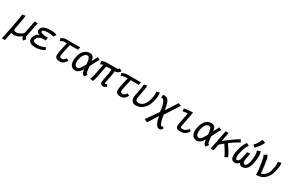

<svg xmlns="http://www.w3.org/2000/svg" viewBox="189 -2395 6374 4247"><g transform="rotate(30 3376.0 -271.5)"><path d="M441.4 4.9 492.7 -52.2C477.5 -66.4 460 -86.9 460 -109.9C460 -111.8 460 -114.3 460.4 -116.7L533.7 -488.8H456.5L393.6 -168C366.7 -125 329.6 -110.4 304.2 -96.7C276.4 -81.5 255.9 -77.6 222.7 -76.2C202.6 -76.2 178.7 -80.1 172.9 -85C164.1 -92.8 155.8 -105 155.8 -120.6V-122.1C188.5 -295.4 219.2 -444.3 219.2 -494.1V-498.5L138.7 -485.4C139.2 -482.9 139.2 -480.5 139.2 -477.1C139.2 -421.4 98.6 -228 76.2 -104.5L15.1 195.3H91.8L133.3 -10.7C157.7 -1 188 -1 211.4 -1H215.8C289.6 -2.4 343.3 -35.2 392.6 -77.1C395 -35.2 417.5 -15.1 441.4 4.9Z M983.4 -64 953.1 -123C923.8 -100.6 854.5 -73.2 772.5 -73.2C692.4 -73.2 652.8 -95.7 652.8 -133.8C652.8 -137.7 652.8 -141.6 653.8 -146C660.2 -178.7 680.2 -213.4 738.3 -233.4C776.9 -247.1 807.6 -249 838.4 -249C851.1 -249 863.8 -248.5 876.5 -248.5L890.6 -322.8H881.8H879.4C827.1 -322.8 698.7 -326.7 698.7 -376.5C698.7 -378.4 698.7 -380.4 699.2 -382.3C705.1 -413.1 751.5 -425.3 851.1 -425.3C922.4 -425.3 966.8 -412.6 977.1 -405.3L1022.9 -468.8C1015.1 -474.6 984.9 -500 871.6 -500H864.7C713.4 -500 637.2 -456.5 623.5 -385.3C622.1 -377.9 621.6 -370.6 621.6 -363.3C621.6 -323.7 644.5 -289.6 710.4 -285.2C632.8 -267.6 589.8 -210.4 577.6 -147C575.7 -136.2 573.7 -124.5 573.7 -112.3C573.7 -88.4 580.1 -63.5 601.1 -43.9C632.3 -15.1 668.5 2 757.3 2C866.2 2 943.8 -38.1 983.4 -64Z M1405.3 -498 1259.3 -497.6C1212.4 -497.6 1162.1 -477.1 1133.3 -455.6L1154.8 -394C1182.1 -409.7 1213.9 -426.3 1248 -426.8C1248 -426.8 1303.7 -427.2 1313.5 -427.7C1292 -333.5 1279.3 -265.6 1267.6 -214.8L1263.2 -193.8C1255.9 -156.7 1252 -126 1252 -100.6C1252 -28.3 1285.2 1.5 1379.9 1.5C1476.1 1.5 1521 -84 1536.1 -111.3L1477.5 -139.6C1456.5 -102.5 1428.2 -74.2 1394 -74.2C1347.2 -74.2 1331.1 -85.9 1331.1 -121.6C1331.1 -139.6 1335 -163.6 1341.3 -195.3L1345.2 -214.8C1356.4 -263.7 1368.2 -327.6 1392.1 -427.2H1451.2L1599.6 -426.3L1613.3 -498H1604.5H1532.7H1464.8Z M1714.8 -257.3C1737.3 -374 1803.7 -422.4 1841.8 -422.4C1898.9 -422.4 1911.1 -363.8 1923.3 -241.2C1873.5 -145.5 1828.1 -73.2 1786.6 -73.2H1780.3C1772.9 -73.2 1707 -75.7 1707 -183.6C1707 -204.1 1709.5 -228.5 1714.8 -257.3ZM2001.5 -240.7C2043 -322.8 2082 -409.2 2125.5 -470.7L2061 -504.9C2034.7 -459.5 2009.3 -411.1 1984.9 -362.8C1968.3 -459 1942.4 -497.1 1861.8 -497.1C1776.4 -497.1 1671.9 -436.5 1637.2 -257.3C1631.3 -227.1 1627.9 -197.3 1627.9 -168.9C1627.9 -73.7 1665.5 3.4 1773.9 3.4C1837.9 3.4 1889.2 -48.8 1935.1 -121.1C1936.5 -110.4 1937.5 -99.1 1939 -87.9C1941.9 -58.6 1952.1 0 2011.7 15.6L2058.1 -52.7C2028.3 -65.4 2020.5 -85 2016.6 -113.3C2010.3 -160.6 2005.9 -203.1 2001.5 -240.7Z M2559.6 -498C2456.1 -498 2293.9 -497.6 2293.9 -497.6C2245.1 -497.6 2194.3 -482.4 2167 -466.8L2183.6 -390.6C2202.1 -403.8 2223.6 -412.1 2247.1 -416.5L2187 -106.9C2180.2 -71.3 2167.5 -37.1 2152.3 -3.9L2229.5 5.9C2241.7 -22 2257.8 -69.3 2264.6 -105L2325.7 -419.9C2367.2 -419.9 2408.2 -420.4 2449.7 -420.4C2453.6 -407.7 2457.5 -398.9 2457.5 -379.4C2457.5 -363.8 2455.1 -340.8 2447.8 -303.7L2408.2 -99.6C2406.2 -90.3 2405.8 -82 2405.8 -74.2C2405.8 -18.6 2448.2 0 2481.4 0C2509.3 0 2541 -20.5 2561.5 -34.2L2538.6 -91.8C2527.8 -82.5 2511.7 -72.3 2499.5 -72.3C2491.2 -72.3 2484.9 -77.6 2484.9 -91.8C2484.9 -95.7 2485.4 -100.6 2486.3 -106L2525.4 -305.7C2534.2 -349.1 2537.6 -376.5 2537.6 -396C2537.6 -405.8 2536.6 -413.1 2535.2 -420.4H2550.3C2614.7 -420.4 2648.9 -459 2671.4 -495.1L2605 -531.2C2588.4 -506.8 2579.6 -498 2559.6 -498Z M2958 -498 2812 -497.6C2765.1 -497.6 2714.8 -477.1 2686 -455.6L2707.5 -394C2734.9 -409.7 2766.6 -426.3 2800.8 -426.8C2800.8 -426.8 2856.4 -427.2 2866.2 -427.7C2844.7 -333.5 2832 -265.6 2820.3 -214.8L2815.9 -193.8C2808.6 -156.7 2804.7 -126 2804.7 -100.6C2804.7 -28.3 2837.9 1.5 2932.6 1.5C3028.8 1.5 3073.7 -84 3088.9 -111.3L3030.3 -139.6C3009.3 -102.5 2981 -74.2 2946.8 -74.2C2899.9 -74.2 2883.8 -85.9 2883.8 -121.6C2883.8 -139.6 2887.7 -163.6 2894 -195.3L2897.9 -214.8C2909.2 -263.7 2920.9 -327.6 2944.8 -427.2H3003.9L3152.3 -426.3L3166 -498H3157.2H3085.4H3017.6Z M3195.8 -178.7C3192.9 -163.1 3191.4 -147.5 3191.4 -132.8C3191.4 -56.6 3231.9 2 3311 2C3390.6 2 3455.1 -27.8 3492.2 -60.1C3593.8 -147.9 3616.2 -251 3634.3 -344.2C3635.3 -350.1 3636.7 -356.4 3637.7 -362.3C3638.2 -364.3 3638.2 -366.2 3638.7 -368.2C3642.6 -388.7 3647 -424.8 3647 -458.5C3647 -477.5 3645.5 -496.1 3642.1 -510.7L3560.1 -489.3C3564.5 -471.2 3567.4 -449.2 3567.4 -425.3C3567.4 -404.3 3565.4 -381.3 3561 -360.4C3538.6 -244.1 3523.4 -194.3 3469.2 -133.3C3434.1 -94.2 3376.5 -74.2 3348.1 -74.2C3296.4 -74.2 3270 -96.2 3270 -148.9C3270 -162.6 3272 -178.2 3275.4 -196.3C3280.8 -224.1 3286.1 -252.4 3291.5 -279.8C3310.1 -375.5 3325.7 -460.9 3325.7 -499V-503.9L3245.1 -490.7C3245.6 -487.3 3245.6 -483.4 3245.6 -478.5C3245.6 -439.5 3231 -356.9 3213.4 -268.1C3207.5 -238.8 3201.7 -208 3195.8 -178.7Z M3857.4 -141.1 3644 165 3723.6 200.2 3886.2 -55.7C3895.5 2.9 3923.8 194.3 4030.3 194.3C4080.1 194.3 4100.6 150.4 4106.9 131.8L4067.4 103C4062.5 108.9 4061.5 118.2 4046.4 118.2C4009.8 118.2 3963.4 -48.8 3959 -133.3C4069.3 -295.9 4189 -490.2 4189 -490.2L4119.1 -517.6C4119.1 -517.6 3996.1 -325.7 3931.6 -227.5C3931.6 -227.5 3909.7 -382.8 3871.1 -445.8C3835.4 -503.9 3803.2 -508.3 3731.4 -508.3L3717.3 -433.6C3755.4 -433.6 3780.8 -427.7 3801.3 -386.7C3840.8 -308.1 3848.1 -227.1 3857.4 -141.1Z M4440.4 -494.6C4389.6 -494.6 4334.5 -486.8 4277.3 -474.1L4277.8 -404.8C4326.2 -415.5 4382.8 -418.5 4406.7 -418.5L4349.6 -124.5C4347.7 -112.8 4344.7 -95.7 4344.7 -77.6C4344.7 -51.3 4350.6 -23.4 4372.6 -9.8C4391.6 2 4427.7 8.8 4469.2 8.8C4559.1 8.8 4613.3 -34.7 4661.6 -107.9L4613.3 -146C4578.1 -90.3 4527.3 -60.5 4481.9 -60.5C4445.3 -60.5 4424.8 -65.9 4424.8 -99.6C4424.8 -106.9 4425.8 -116.2 4427.7 -126.5C4427.7 -126.5 4473.1 -361.3 4499 -494.6Z M4820.3 -257.3C4842.8 -374 4909.2 -422.4 4947.3 -422.4C5004.4 -422.4 5016.6 -363.8 5028.8 -241.2C4979 -145.5 4933.6 -73.2 4892.1 -73.2H4885.7C4878.4 -73.2 4812.5 -75.7 4812.5 -183.6C4812.5 -204.1 4814.9 -228.5 4820.3 -257.3ZM5106.9 -240.7C5148.4 -322.8 5187.5 -409.2 5231 -470.7L5166.5 -504.9C5140.1 -459.5 5114.7 -411.1 5090.3 -362.8C5073.7 -459 5047.9 -497.1 4967.3 -497.1C4881.8 -497.1 4777.3 -436.5 4742.7 -257.3C4736.8 -227.1 4733.4 -197.3 4733.4 -168.9C4733.4 -73.7 4771 3.4 4879.4 3.4C4943.4 3.4 4994.6 -48.8 5040.5 -121.1C5042 -110.4 5043 -99.1 5044.4 -87.9C5047.4 -58.6 5057.6 0 5117.2 15.6L5163.6 -52.7C5133.8 -65.4 5126 -85 5122.1 -113.3C5115.7 -160.6 5111.3 -203.1 5106.9 -240.7Z M5505.9 -295.4C5544.4 -328.6 5637.2 -392.6 5742.7 -449.2L5707.5 -512.2C5694.3 -502.9 5653.3 -486.8 5535.2 -399.9C5474.1 -354 5415 -313.5 5360.8 -268.6L5405.3 -498H5329.1L5232.4 0H5308.6L5339.4 -158.2C5373.5 -194.8 5440.9 -244.6 5440.9 -244.6C5485.8 -177.7 5576.2 -40.5 5588.4 12.7L5661.1 -24.4C5648.9 -90.3 5547.4 -233.4 5505.9 -295.4Z M6007.8 -548.8 6063.5 -502.9C6120.6 -559.6 6181.6 -636.7 6211.9 -711.9L6130.9 -742.7C6097.2 -668 6065.4 -606 6007.8 -548.8ZM5970.2 -334C5961.9 -285.2 5951.2 -231.4 5941.4 -179.7C5939.9 -171.9 5938.5 -164.6 5937.5 -156.7C5919.4 -95.7 5892.6 -70.8 5858.4 -70.8C5834 -70.8 5824.2 -100.1 5824.2 -142.1C5824.2 -167.5 5828.1 -197.3 5834 -228.5C5853.5 -329.6 5882.3 -414.1 5934.1 -476.1L5865.7 -508.3C5794.4 -418.9 5768.6 -298.8 5752.4 -216.8C5746.6 -186 5742.7 -155.3 5742.7 -126.5C5742.7 -53.2 5768.1 4.9 5847.2 4.9C5884.3 4.9 5921.9 -16.6 5953.1 -50.8C5969.2 -16.1 5998 5.9 6034.7 5.9C6154.3 5.9 6202.1 -106.4 6223.1 -215.3C6231 -255.9 6241.2 -318.4 6241.2 -380.9C6241.2 -424.3 6236.3 -468.3 6221.7 -504.4L6141.1 -472.2C6155.3 -440.4 6161.1 -400.4 6161.1 -356C6161.1 -309.6 6154.8 -258.3 6144.5 -205.1C6130.4 -131.8 6104.5 -70.3 6061 -70.3C6031.7 -70.3 6014.6 -91.8 6014.6 -139.2C6014.6 -155.3 6017.1 -175.3 6021 -197.8C6022 -202.1 6022.5 -206.5 6022.9 -210.4C6032.2 -255.9 6040.5 -301.8 6049.8 -343.3Z M6385.3 -511.7 6313 -464.8C6323.2 -452.6 6339.4 -419.9 6341.3 -409.7C6355 -343.8 6392.1 -129.9 6392.1 -32.2C6392.1 -18.6 6391.1 -6.8 6389.6 1.5C6507.3 0 6563.5 -35.2 6600.6 -67.4C6699.2 -152.8 6720.7 -246.1 6738.3 -335.9C6740.2 -344.7 6741.2 -353.5 6743.2 -362.3C6743.7 -364.3 6743.7 -366.2 6744.1 -368.2C6748 -388.7 6752.4 -424.8 6752.4 -458.5C6752.4 -477.5 6751 -496.1 6747.6 -510.7L6665.5 -489.3C6669.9 -471.2 6672.9 -449.2 6672.9 -425.3C6672.9 -404.3 6670.9 -381.3 6666.5 -360.4L6666 -357.9C6642.1 -235.8 6620.1 -122.6 6470.2 -74.2C6470.2 -77.1 6470.7 -80.6 6470.7 -84.5C6470.7 -150.4 6437 -361.8 6427.2 -419.9C6421.9 -456.5 6412.1 -475.1 6385.3 -511.7Z"/></g></svg>

Font: Fantasque Sans Mono
Style: RegItalic
Weight: 400
Italic angle: -11°
Monospace: yes
Designer: Jany Belluz
Version: Version 1.6.3